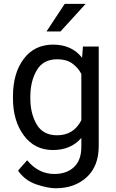

<svg xmlns="http://www.w3.org/2000/svg" viewBox="-20 -770 602 998"><path d="M269.5 208.5Q228.5 208.5 168.9 188.5Q109.4 168.5 73.7 116.7L121.1 63Q179.7 134.3 262.7 134.3Q326.7 134.3 364.7 98.4Q402.8 62.5 402.8 -6.8V-53.2Q349.1 9.8 254.9 9.8Q159.7 9.8 103.5 -66.4Q47.4 -142.6 47.4 -258.3V-268.6Q47.4 -389.6 103.3 -463.9Q159.2 -538.1 255.9 -538.1Q353 -538.1 406.7 -469.7L411.1 -528.3H493.2V-11.2Q493.2 93.8 430.7 151.1Q368.2 208.5 269.5 208.5ZM137.7 -258.3Q137.7 -179.7 170.7 -123.3Q203.6 -66.9 276.9 -66.9Q362.8 -66.9 402.8 -145V-385.7Q385.7 -418.5 355.5 -440.2Q325.2 -461.9 277.8 -461.9Q204.1 -461.9 170.9 -404.5Q137.7 -347.2 137.7 -268.6ZM221.7 -606.4 316.4 -750H425.3L294.4 -606.4Z"/></svg>

Font: Roboto21382017
Style: Regular
Weight: 400
Designer: Christian Robertson
Foundry: Google
Version: Version 2.138; 2017